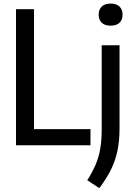

<svg xmlns="http://www.w3.org/2000/svg" viewBox="-20 -790 729 1044"><path d="M67 0V-740H165V-88H472V0ZM520 233 454.5 190Q483 145.5 500.2 104.5Q517.5 63.5 525.2 18Q533 -27.5 533 -86V-544H630V-92Q630 -26 619 28Q608 82 583.8 131.5Q559.5 181 520 233ZM581.5 -650.5Q549.5 -650.5 533 -666.5Q516.5 -682.5 516.5 -710Q516.5 -738 533 -754.2Q549.5 -770.5 581.5 -770.5Q613.5 -770.5 630 -754.2Q646.5 -738 646.5 -710Q646.5 -682.5 630 -666.5Q613.5 -650.5 581.5 -650.5Z"/></svg>

Font: Encode Sans Condensed Condensed Medium
Style: Regular
Weight: 500
Width: 3
Designer: Multiple Designers
Foundry: Impallari Type
Version: Version 3.000; ttfautohint (v1.8.3) -l 8 -r 50 -G 200 -x 14 